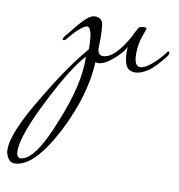

<svg xmlns="http://www.w3.org/2000/svg" viewBox="-206 -273 764 820"><g transform="rotate(10 175.5 137.0)"><path d="M350 4Q322 4 311 -17Q300 -38 300 -77Q300 -82 300 -87.5Q300 -93 301 -98Q286 -69 252 -41Q215 -8 187 -8Q182 -8 176 -10Q173 60 151 137Q129 214 86 299Q-6 476 -90 476Q-117 476 -128 436Q-129 434 -129 420Q-129 346 -22 172Q24 95 64.5 37.5Q105 -20 139 -59Q139 -154 115 -154Q106 -154 86 -137.5Q66 -121 40 -89Q32 -79 26 -79Q21 -79 21 -84Q21 -85 24 -90.5Q27 -96 36 -106Q52 -126 70.5 -148.5Q89 -171 107 -186.5Q125 -202 140 -202Q170 -202 176 -176Q178 -162 179 -146.5Q180 -131 180 -114Q180 -104 179.5 -93.5Q179 -83 179 -74Q179 -41 203 -41Q254 -41 314 -151Q316 -157 320.5 -165.5Q325 -174 331 -184Q334 -193 358 -193Q366 -193 366 -187L355 -156Q347 -134 344 -114Q341 -94 341 -77Q341 -22 367 -22Q387 -22 416.5 -47Q446 -72 471 -106Q474 -109 476 -109Q480 -109 480 -102Q480 -95 475 -89Q435 -36 404.5 -16Q374 4 350 4ZM-86 420Q-86 450 -68 450Q-6 447 65 265Q137 91 132 -26Q80 28 -2 188Q-45 272 -65.5 330Q-86 388 -86 420Z"/></g></svg>

Font: Lavishly Yours
Style: Regular
Weight: 400
Designer: Robert E. Leuschke
Foundry: Robert E. Leuschke
Version: Version 1.010; ttfautohint (v1.8.3)